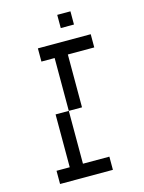

<svg xmlns="http://www.w3.org/2000/svg" viewBox="-135 -1001 808 1080"><g transform="rotate(-15 269.0 -461.5)"><path d="M307.7 -923.1H384.6V-846.2H307.7ZM76.9 0V-76.9H153.8V-384.6H230.8V-76.9H384.6V0ZM230.8 -384.6V-692.3H153.8V-769.2H461.5V-692.3H307.7V-384.6Z"/></g></svg>

Font: Mintsoda - Lime Green 13x16
Style: Regular
Weight: 400
Designer: Mintsoda-15
Version: Version 1.0